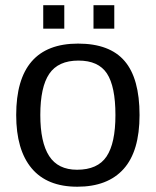

<svg xmlns="http://www.w3.org/2000/svg" viewBox="-20 -705 596 735"><path d="M514.2 -264.6Q514.2 -126 453.1 -58.1Q392.1 9.8 275.9 9.8Q160.2 9.8 101.1 -60.8Q42 -131.3 42 -264.6Q42 -538.1 278.8 -538.1Q399.9 -538.1 457 -471.4Q514.2 -404.8 514.2 -264.6ZM421.9 -264.6Q421.9 -374 389.4 -423.6Q356.9 -473.1 280.3 -473.1Q203.1 -473.1 168.7 -422.6Q134.3 -372.1 134.3 -264.6Q134.3 -160.2 168.2 -107.7Q202.1 -55.2 274.9 -55.2Q354 -55.2 387.9 -106Q421.9 -156.7 421.9 -264.6ZM337.9 -595.2V-685.1H417.5V-595.2ZM145.5 -595.2V-685.1H226.1V-595.2Z"/></svg>

Font: Arial
Style: Regular
Weight: 400
Designer: Steve Matteson
Foundry: Ascender Corporation
Version: Version 2.00.3